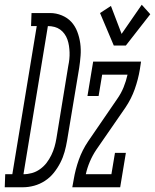

<svg xmlns="http://www.w3.org/2000/svg" viewBox="-81 -790 654 810"><path d="M-61 0 -59 -55H-29L74 -680H50L52 -735H130Q156 -735 180 -725Q204 -715 220 -697.5Q236 -680 245 -656.5Q254 -633 257.5 -607.5Q261 -582 259 -555.5Q257 -529 253 -503L202 -197Q198 -173 191.5 -149.5Q185 -126 173.5 -103.5Q162 -81 146 -61Q130 -41 108.5 -27Q87 -13 63 -6.5Q39 0 16 0ZM18 -55Q36 -55 54 -60Q72 -65 88 -76.5Q104 -88 115.5 -103Q127 -118 135.5 -135.5Q144 -153 149 -170.5Q154 -188 157 -206L207 -512Q210 -526 211.5 -540.5Q213 -555 212.5 -569Q212 -583 210 -596.5Q208 -610 203.5 -623Q199 -636 191 -647Q183 -658 172.5 -665.5Q162 -673 148.5 -676.5Q135 -680 121 -680L18 -55ZM399 -598 341 -735 387 -765 432 -647 517 -770 553 -730 450 -598ZM224 0 230 -33Q237 -75 251.5 -116Q266 -157 291 -194L413 -372Q430 -396 440.5 -422Q451 -448 457 -475H350L335 -385H288L312 -530H514L509 -497Q502 -455 487.5 -414Q473 -373 448 -336L325 -158Q309 -134 298 -108Q287 -82 281 -55H389L404 -145H450L426 0Z"/></svg>

Font: Iosevka Curly Slab LtObl
Style: Regular
Weight: 300
Italic angle: -9°
Monospace: yes
Designer: Belleve Invis
Foundry: Belleve Invis
Version: Version 11.0.0; ttfautohint (v1.8.3)